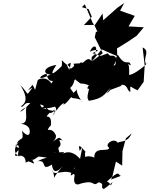

<svg xmlns="http://www.w3.org/2000/svg" viewBox="-20 -1214 1017 1295"><path d="M738 -25 762 -124 804 -97 806 -194 829 -281 868 -314C840 -249 793 -265 774 -251C750 -290 679 -239 716 -218C714 -183 612 -234 616 -149C641 -140 570 -183 535 -141C572 -149 541 -188 559 -188C544 -201 498 -268 518 -195C533 -221 541 -243 520 -143C502 -161 459 -210 397 -174C445 -200 364 -182 314 -179C320 -148 350 -230 400 -140C357 -226 378 -255 370 -214C419 -249 348 -280 402 -267C370 -296 390 -288 313 -247C373 -273 354 -309 357 -301C326 -373 277 -306 319 -366C318 -337 343 -432 294 -428C313 -463 339 -443 279 -501C261 -475 256 -501 250 -508C297 -514 302 -406 352 -476C308 -452 376 -479 336 -435C364 -505 394 -437 270 -485C352 -478 352 -519 360 -468C412 -541 428 -514 397 -503C437 -518 436 -537 500 -604C401 -520 520 -576 536 -523C461 -632 528 -629 476 -588C432 -647 465 -595 484 -680C458 -667 502 -683 491 -675C545 -630 511 -665 579 -639C544 -586 615 -645 656 -595C665 -650 594 -630 590 -672C598 -614 617 -626 589 -671C584 -594 556 -561 580 -534C669 -550 679 -568 728 -625C693 -577 694 -573 725 -608C823 -645 804 -633 792 -641C844 -649 833 -604 859 -594C859 -647 849 -631 908 -605L949 -662L956 -773L959 -745L942 -894C997 -868 941 -826 965 -781C1011 -825 914 -720 851 -708C856 -802 828 -790 862 -772C852 -824 830 -753 775 -844C750 -825 774 -771 745 -772C802 -852 708 -852 687 -815C756 -826 724 -832 706 -854C644 -832 673 -832 603 -856C683 -883 610 -882 586 -864C615 -938 660 -886 597 -828C639 -878 630 -852 599 -830C594 -760 602 -855 542 -793C522 -783 534 -806 519 -787C433 -783 509 -785 465 -756C443 -743 483 -730 435 -777C450 -785 468 -815 447 -743C408 -815 460 -744 397 -808C402 -755 386 -753 399 -771C333 -704 311 -701 360 -776C267 -762 268 -712 321 -712C227 -662 240 -702 294 -717C308 -633 357 -694 326 -651C296 -701 240 -684 234 -672C209 -586 224 -602 200 -642C142 -575 184 -619 198 -622C150 -560 183 -575 117 -640C145 -594 179 -531 120 -497C142 -483 140 -530 184 -518C90 -420 111 -475 158 -490C147 -447 179 -381 117 -379C198 -375 183 -298 177 -342C183 -346 191 -262 128 -332C146 -246 110 -307 86 -225C105 -245 114 -239 100 -165C52 -150 112 -216 120 -208C64 -237 84 -232 127 -272C41 -207 98 -151 122 -161C69 -153 155 -191 153 -117C177 -129 212 -146 197 -134C143 -146 168 -126 179 -122C185 -128 228 -88 199 -133C261 -165 212 -160 297 -151C222 -127 294 -153 233 -126C304 -140 248 -53 330 -104C334 -69 349 -32 402 -92C299 26 373 -5 328 -70C344 -11 418 -93 491 -29C513 -93 456 -64 487 -85C446 -35 447 -7 490 -58C462 34 498 38 525 24C634 -5 595 52 647 15C691 29 651 47 680 61C753 10 745 -1 728 36C704 -8 666 13 700 11C796 -77 772 -32 796 -28L729 -3ZM578 -1152 599 -1101 546 -1045 616 -1046 645 -983 672 -1005 627 -999 619 -963 673 -855 599 -799 666 -881 771 -835 769 -887 846 -935 902 -973 950 -1030 847 -1036 889 -1107 790 -1142 818 -1194 771 -1161 676 -1077 672 -1123 617 -1041 604 -1062 552 -1185 532 -1166Z"/></svg>

Font: Hussar Lance
Style: Italic
Weight: 700
Foundry: Cannot Into Space Fonts, PlusOne Fonts
Version: Version 2.27